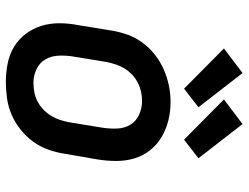

<svg xmlns="http://www.w3.org/2000/svg" viewBox="-114 -706 829 640"><g transform="rotate(90 300.0 -386.5)"><path d="M254 8Q223 8 192.5 2Q162 -4 137 -19Q112 -34 94 -57.5Q76 -81 67 -109.5Q58 -138 58 -169.5Q58 -201 64 -232L82 -342Q86 -369 95.5 -396Q105 -423 122 -446.5Q139 -470 162.5 -488.5Q186 -507 212.5 -518.5Q239 -530 266 -535.5Q293 -541 321 -541Q353 -541 382.5 -533.5Q412 -526 437.5 -511Q463 -496 481.5 -472.5Q500 -449 508.5 -420.5Q517 -392 517 -360.5Q517 -329 512 -298L493 -188Q489 -161 479.5 -134Q470 -107 453 -83.5Q436 -60 413 -41.5Q390 -23 363.5 -11.5Q337 0 309 4Q281 8 254 8ZM256 -84Q272 -84 288 -87Q304 -90 318.5 -97.5Q333 -105 345.5 -117Q358 -129 366.5 -143Q375 -157 380 -172Q385 -187 388 -203L406 -313Q410 -338 409 -362.5Q408 -387 396.5 -406.5Q385 -426 363 -436Q341 -446 317 -446Q301 -446 285.5 -442.5Q270 -439 255.5 -431.5Q241 -424 229 -412.5Q217 -401 208.5 -387Q200 -373 195 -357.5Q190 -342 187 -327L169 -217Q165 -193 166 -168.5Q167 -144 178 -124.5Q189 -105 210.5 -94.5Q232 -84 256 -84Q256 -84 256 -84Q256 -84 256 -84ZM446 -586 312 -719 394 -781 508 -634ZM276 -586 142 -719 224 -781 338 -634Z"/></g></svg>

Font: Iosevka Curly Slab SmBdExObl
Style: Regular
Weight: 600
Width: 7
Italic angle: -9°
Monospace: yes
Designer: Belleve Invis
Foundry: Belleve Invis
Version: Version 11.1.0; ttfautohint (v1.8.3)